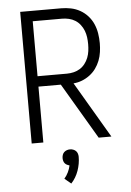

<svg xmlns="http://www.w3.org/2000/svg" viewBox="-63 -781 726 1068"><g transform="rotate(-5 300.0 -247.0)"><path d="M91 0V-735H320Q347 -735 374 -729.5Q401 -724 425 -710.5Q449 -697 467.5 -676.5Q486 -656 497 -631Q508 -606 512.5 -578.5Q517 -551 517 -523Q517 -499 513.5 -474Q510 -449 501 -426Q492 -403 477.5 -383Q463 -363 443 -348Q423 -333 400 -324Q377 -315 352 -313L536 0H465L281 -312H156V0ZM156 -370H320Q339 -370 358 -374.5Q377 -379 393 -389Q409 -399 421 -414.5Q433 -430 440 -448Q447 -466 449.5 -485Q452 -504 452 -523Q452 -543 449.5 -562Q447 -581 440 -599Q433 -617 421 -632.5Q409 -648 393 -658Q377 -668 358 -672.5Q339 -677 320 -677H156ZM291 241 255 211Q268 196 277 177.5Q286 159 290 140Q290 140 290 140Q290 140 290 140Q283 138 276 134.5Q269 131 264 125Q259 119 257 111Q255 103 255 96Q255 87 258 78Q261 69 267.5 63Q274 57 282.5 54Q291 51 300 51Q309 51 317.5 54Q326 57 332.5 63Q339 69 342 78Q345 87 345 96Q345 135 331.5 173.5Q318 212 291 241Z"/></g></svg>

Font: Iosevka Aile Custom Light
Style: Regular
Weight: 300
Designer: Belleve Invis
Foundry: Belleve Invis
Version: Version 17.0.2; ttfautohint (v1.8.3)